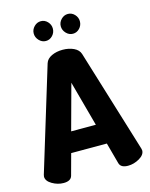

<svg xmlns="http://www.w3.org/2000/svg" viewBox="-134 -1012 858 1097"><g transform="rotate(-15 294.5 -463.5)"><path d="M104 0Q69 0 36.5 -19Q4 -38 4 -64Q4 -67 6 -75L192 -685Q200 -710 228.5 -723.5Q257 -737 294 -737Q331 -737 359.5 -723.5Q388 -710 396 -685L583 -75Q585 -67 585 -64Q585 -38 552.5 -19Q520 0 485 0Q442 0 434 -29L400 -154H189L155 -29Q147 0 104 0ZM221 -274H367L294 -542ZM272 -869Q272 -845 255.5 -827.5Q239 -810 216 -810Q193 -810 176 -828Q159 -846 159 -869Q159 -892 176 -909.5Q193 -927 216 -927Q239 -927 255.5 -909.5Q272 -892 272 -869ZM432 -869Q432 -845 415.5 -827.5Q399 -810 376 -810Q353 -810 336 -828Q319 -846 319 -869Q319 -892 336 -909.5Q353 -927 376 -927Q399 -927 415.5 -909.5Q432 -892 432 -869Z"/></g></svg>

Font: Dosis
Style: ExtraBold
Weight: 800
Designer: EdgarTolentino, PabloImpallari, IginoMarini
Foundry: EdgarTolentino, PabloImpallari, IginoMarini
Version: Version 1.007